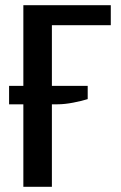

<svg xmlns="http://www.w3.org/2000/svg" viewBox="-20 -720 467 740"><path d="M70 0V-700H407V-623H180V0ZM15 -318V-389H318V-338Q296 -331 262.5 -324.5Q229 -318 202 -318Z"/></svg>

Font: Cuprum SemiBold
Style: Regular
Weight: 600
Designer: Jovanny Lemonad
Foundry: Jovanny Lemonad
Version: Version 3.000